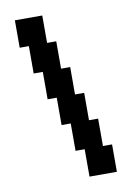

<svg xmlns="http://www.w3.org/2000/svg" viewBox="-78 -606 527 767"><g transform="rotate(-10 185.0 -222.5)"><path d="M296.3 -111.1V0H333.3V111.1H222.2V0H185.2V-111.1H148.1V-222.2H111.1V-333.3H74.1V-444.4H37V-555.6H148.1V-444.4H185.2V-333.3H222.2V-222.2H259.3V-111.1Z"/></g></svg>

Font: Jersey 15
Style: Regular
Weight: 400
Designer: Sarah Cadigan-Fried
Version: Version 1.001; ttfautohint (v1.8.4.7-5d5b)